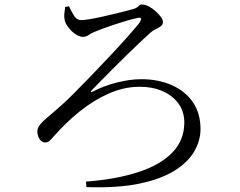

<svg xmlns="http://www.w3.org/2000/svg" viewBox="-20 -774 1040 831"><path d="M278.5 -746.9 262 -743.8Q259.7 -730.1 258.4 -714.4Q257 -698.6 260.2 -685.7Q262.5 -675.3 270.7 -662.8Q278.8 -650.3 290.2 -639.3Q301.5 -628.3 314.7 -621.4Q327.9 -614.5 339.4 -614.5Q352.3 -614.5 363.4 -622.3Q374.5 -630 389.3 -636.2Q403.7 -642.5 428.1 -651.4Q452.5 -660.3 479.7 -669.1Q506.9 -678 531 -685.1Q555.1 -692.2 569.9 -695.2Q589.5 -700.2 590.2 -693.4Q591 -686.5 581.7 -672.9Q568.8 -656.7 538.2 -621.9Q507.7 -587.1 466.7 -543.2Q425.7 -499.3 381.5 -453.3Q337.3 -407.3 297.8 -367.8Q258.4 -328.3 230.1 -304.4Q206.8 -283.8 186.5 -267Q166.3 -250.3 154 -235.6Q141.7 -220.9 141.7 -205.6Q141.7 -186.5 151.5 -172Q161.3 -157.4 174.7 -157.4Q186.9 -157.4 194.9 -164.8Q202.9 -172.2 213.7 -184.9Q263.8 -242.1 323.7 -290.7Q383.7 -339.4 450.2 -368.9Q516.7 -398.5 584.5 -398.5Q640.5 -398.5 684.3 -379.2Q728.1 -359.8 752.9 -325.2Q777.7 -290.6 777.7 -243.7Q777.7 -167 725.6 -113.5Q673.5 -60 578 -28.9Q482.4 2.2 352 12.1L354.2 35.8Q490.4 40.5 585.1 20.4Q679.7 0.2 737.3 -36.5Q794.9 -73.3 821.4 -119.8Q847.8 -166.3 847.8 -215.1Q847.8 -284.3 814.4 -332.3Q781 -380.3 722.9 -405.7Q664.7 -431.2 591.9 -431.2Q542.1 -431.2 486 -416.9Q429.9 -402.6 382.2 -378.1Q374.8 -374.5 373.1 -375.9Q371.4 -377.4 377.8 -383.9Q390.5 -397.7 415 -422.3Q439.5 -447 469.7 -477.4Q500 -507.7 531.3 -538.4Q562.7 -569.1 589.1 -593.9Q615.5 -618.7 630.9 -632.6Q641.3 -641.8 653.9 -647.5Q666.5 -653.2 675.9 -660.5Q685.2 -667.8 685.2 -679.1Q685.2 -688.4 675.8 -701.3Q666.4 -714.2 652.5 -726.4Q638.6 -738.6 623.2 -746.5Q607.8 -754.4 594.7 -754.4Q585.5 -754.4 578.6 -746.7Q571.6 -739 555.2 -734.5Q544.1 -731.3 521.7 -725.6Q499.3 -719.9 471.8 -713.2Q444.4 -706.5 416.4 -700.4Q388.4 -694.3 365.7 -690.6Q342.9 -687 331.2 -687Q312.2 -687 300.3 -706.1Q288.4 -725.1 278.5 -746.9Z"/></svg>

Font: Early Summer Mincho VF
Style: Regular
Weight: 250
Designer: GuiWonder
Version: Version 1.002